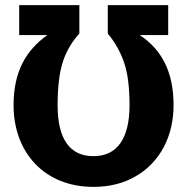

<svg xmlns="http://www.w3.org/2000/svg" viewBox="-20 -713 731 750"><path d="M345 17C408 17 464 3 511 -25C606 -80 658 -182 658 -302C658 -435 610 -520 526 -576H637V-693H401V-582C430 -547 451 -509 465 -468C479 -427 486 -371 486 -302C486 -171 437 -103 345 -103C252 -103 205 -171 205 -302C205 -373 212 -429 225 -470C238 -511 260 -549 290 -582V-693H55V-576H165C81 -516 33 -433 33 -302C33 -119 152 17 345 17Z"/></svg>

Font: Fira Sans
Style: Bold
Weight: 700
Designer: Carrois Corporate & Edenspiekermann AG
Foundry: Carrois Corporate GbR & Edenspiekermann AG
Version: Version 4.203